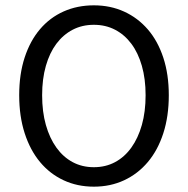

<svg xmlns="http://www.w3.org/2000/svg" viewBox="-20 -688 704 720"><path d="M332 12Q270 12 218.5 -12Q167 -36 130 -80.5Q93 -125 72.5 -188.5Q52 -252 52 -331Q52 -410 72.5 -472.5Q93 -535 130 -578.5Q167 -622 218.5 -645Q270 -668 332 -668Q394 -668 445.5 -644.5Q497 -621 534.5 -577.5Q572 -534 592.5 -471.5Q613 -409 613 -331Q613 -252 592.5 -188.5Q572 -125 534.5 -80.5Q497 -36 445.5 -12Q394 12 332 12ZM332 -61Q376 -61 411.5 -80Q447 -99 472.5 -134.5Q498 -170 512 -219.5Q526 -269 526 -331Q526 -392 512 -441Q498 -490 472.5 -524Q447 -558 411.5 -576.5Q376 -595 332 -595Q288 -595 252.5 -576.5Q217 -558 191.5 -524Q166 -490 152 -441Q138 -392 138 -331Q138 -269 152 -219.5Q166 -170 191.5 -134.5Q217 -99 252.5 -80Q288 -61 332 -61Z"/></svg>

Font: Processing Sans Pro
Style: Regular
Weight: 400
Designer: Paul D. Hunt
Foundry: Adobe Systems Incorporated
Version: Version 2.020;PS 2.000;hotconv 1.0.86;makeotf.lib2.5.63406